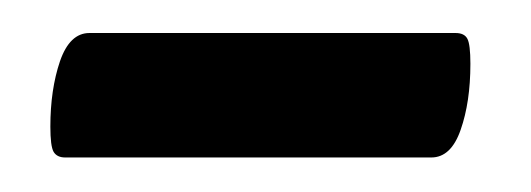

<svg xmlns="http://www.w3.org/2000/svg" viewBox="-20 -356 315 114"><path d="M18.7 -262.5Q13.8 -262.5 11.8 -265.9Q9.9 -269.3 9.9 -280.8Q9.9 -302.8 15.6 -319.6Q21.4 -336.4 33.1 -336.4H250.5Q255.7 -336.4 257.5 -333Q259.3 -329.6 259.3 -318.1Q259.3 -295.4 253.5 -278.9Q247.8 -262.5 236.1 -262.5Z"/></svg>

Font: Briem Hand Thin
Style: Regular
Weight: 100
Designer: Gunnlaugur SE Briem, Eben Sorkin
Foundry: Sorkin Type Co.
Version: Version 1.003